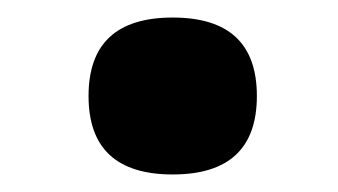

<svg xmlns="http://www.w3.org/2000/svg" viewBox="-20 -415 386 219"><path d="M273 -305.5Q273 -216 177 -216Q81 -216 81 -305.5Q81 -395 177 -395Q273 -395 273 -305.5Z"/></svg>

Font: Passion One
Style: Regular
Weight: 400
Designer: Alejandro Lo Celso
Foundry: Fontstage
Version: Version 1.002